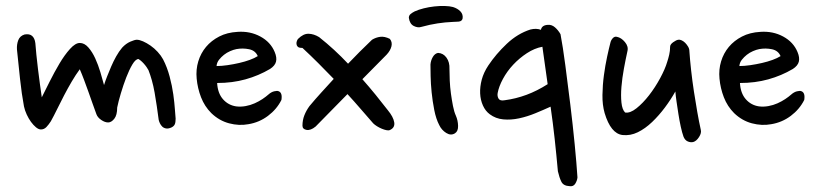

<svg xmlns="http://www.w3.org/2000/svg" viewBox="-20 -596 2801 657"><path d="M101 -448Q102 -432 104.5 -408.5Q107 -385 110 -359.5Q113 -334 116.5 -309Q120 -284 123 -263Q134 -285 150 -317Q166 -349 183.5 -378.5Q201 -408 219.5 -428.5Q238 -449 253 -449Q269 -449 282.5 -433.5Q296 -418 306 -396Q316 -374 323.5 -349Q331 -324 336 -305Q340 -318 346.5 -334.5Q353 -351 360.5 -368.5Q368 -386 377.5 -403Q387 -420 398 -433Q411 -447 426 -453.5Q441 -460 448 -460Q457 -460 469.5 -454.5Q482 -449 495 -440Q508 -431 519.5 -418.5Q531 -406 538 -393Q552 -366 560.5 -334Q569 -302 573 -273Q577 -244 578.5 -221.5Q580 -199 581 -190Q581 -177 578 -170.5Q575 -164 567 -160Q556 -155 548 -156.5Q540 -158 535 -163Q530 -168 527 -174.5Q524 -181 523 -186Q520 -209 516.5 -233Q513 -257 509 -279.5Q505 -302 499.5 -321.5Q494 -341 488 -356Q486 -360 481.5 -366.5Q477 -373 471.5 -379Q466 -385 461 -389Q456 -393 454 -394Q444 -394 433 -375.5Q422 -357 412 -331Q402 -305 393.5 -276.5Q385 -248 381 -228Q381 -202 371 -189.5Q361 -177 350 -177Q339 -177 326.5 -185.5Q314 -194 310 -205Q304 -221 297 -241Q290 -261 282.5 -282Q275 -303 267.5 -323Q260 -343 253 -359Q239 -340 225.5 -317Q212 -294 199.5 -270Q187 -246 175.5 -222.5Q164 -199 154 -181Q147 -170 139 -161.5Q131 -153 120 -153Q112 -153 103 -160.5Q94 -168 86 -179Q78 -190 71.5 -204Q65 -218 62 -232Q54 -275 48.5 -326.5Q43 -378 38 -427Q37 -444 42.5 -458.5Q48 -473 64 -478Q81 -481 90 -473Q99 -465 101 -448Z M904 -360Q865 -337 820 -324.5Q775 -312 723 -312Q725 -277 743 -256.5Q761 -236 788 -232Q804 -230 820.5 -233Q837 -236 851.5 -242.5Q866 -249 878 -257Q890 -265 899 -273Q908 -281 918 -283.5Q928 -286 933 -284Q947 -279 943 -254Q927 -222 897 -199.5Q867 -177 830 -171Q798 -165 764 -174Q730 -183 703 -209Q680 -232 668 -263Q656 -294 653 -327Q650 -358 658.5 -386Q667 -414 685 -435.5Q703 -457 730 -471Q757 -485 793 -487Q836 -490 871 -471Q906 -452 920 -418Q928 -399 924.5 -385Q921 -371 904 -360ZM789 -428Q779 -426 767.5 -421Q756 -416 746.5 -408.5Q737 -401 729.5 -391.5Q722 -382 721 -370Q738 -370 758.5 -373Q779 -376 798.5 -380.5Q818 -385 834.5 -391Q851 -397 862 -404Q854 -423 832.5 -427.5Q811 -432 789 -428Z M1307 -219Q1326 -196 1329 -177.5Q1332 -159 1314 -151Q1310 -149 1302.5 -150.5Q1295 -152 1286.5 -155.5Q1278 -159 1270 -164Q1262 -169 1257 -174Q1235 -199 1213.5 -224Q1192 -249 1169 -274L1060 -163Q1043 -149 1029 -151.5Q1015 -154 1015 -166Q1015 -185 1021.5 -201.5Q1028 -218 1039 -233Q1059 -257 1080 -280Q1101 -303 1122 -326Q1096 -353 1069.5 -379.5Q1043 -406 1015 -432Q1003 -432 999 -436Q995 -440 994.5 -445.5Q994 -451 996 -456Q998 -461 1000 -463Q1018 -481 1036 -480.5Q1054 -480 1072 -469Q1125 -427 1171 -378Q1211 -420 1253 -460Q1266 -468 1281 -470Q1296 -472 1314 -463Q1323 -452 1319.5 -437.5Q1316 -423 1303 -409L1220 -325Q1243 -299 1265 -272Q1287 -245 1307 -219Z M1563 -533Q1561 -523 1549 -522Q1537 -521 1529 -521Q1504 -520 1477.5 -516Q1451 -512 1422 -504Q1410 -500 1396 -507Q1382 -514 1379 -535Q1379 -543 1385 -548Q1391 -553 1399 -557Q1412 -563 1430 -567.5Q1448 -572 1466.5 -574Q1485 -576 1502 -575.5Q1519 -575 1530 -572Q1546 -567 1555.5 -557Q1565 -547 1563 -533ZM1540 -200Q1547 -184 1547.5 -165.5Q1548 -147 1537 -140Q1523 -131 1507 -141Q1491 -151 1483 -168Q1472 -189 1466 -219.5Q1460 -250 1457 -280Q1454 -310 1453.5 -336Q1453 -362 1453 -375Q1454 -389 1461 -401Q1468 -413 1479 -415Q1497 -414 1508 -398.5Q1519 -383 1518 -360Q1518 -342 1519 -320Q1520 -298 1523 -276Q1526 -254 1530 -233.5Q1534 -213 1540 -200Z M1656 -205Q1641 -216 1632.5 -235Q1624 -254 1623 -276.5Q1622 -299 1628.5 -323.5Q1635 -348 1651 -372Q1677 -411 1714 -446Q1751 -481 1795 -495Q1815 -500 1831 -494Q1834 -510 1855 -511Q1868 -512 1879 -502.5Q1890 -493 1898 -479Q1906 -437 1914.5 -372.5Q1923 -308 1931.5 -238.5Q1940 -169 1946.5 -102.5Q1953 -36 1956 11Q1955 22 1948.5 32.5Q1942 43 1929 41Q1908 40 1901 26Q1894 12 1889 -10Q1884 -66 1878 -121Q1872 -176 1864 -231Q1840 -220 1812 -208.5Q1784 -197 1756 -191Q1728 -185 1702 -187.5Q1676 -190 1656 -205ZM1683 -278Q1681 -267 1686 -258.5Q1691 -250 1707 -253Q1745 -258 1781.5 -271.5Q1818 -285 1854 -308Q1849 -340 1845 -372Q1841 -404 1836 -436Q1809 -431 1783 -414Q1757 -397 1736 -374.5Q1715 -352 1701 -326Q1687 -300 1683 -278Z M2127 -421Q2121 -394 2115 -361.5Q2109 -329 2106.5 -299Q2104 -269 2106.5 -245Q2109 -221 2119 -211Q2136 -208 2158 -225.5Q2180 -243 2201 -270Q2222 -297 2239 -328.5Q2256 -360 2263 -384Q2267 -396 2270 -409Q2273 -422 2273 -436Q2273 -444 2283.5 -451.5Q2294 -459 2301 -460Q2306 -461 2312.5 -458Q2319 -455 2324.5 -449.5Q2330 -444 2334.5 -436.5Q2339 -429 2339 -421Q2341 -391 2345 -355Q2349 -319 2354.5 -283Q2360 -247 2366 -213Q2372 -179 2378 -152Q2381 -141 2372 -127Q2363 -113 2352 -110Q2343 -108 2333.5 -112Q2324 -116 2319 -128Q2314 -142 2309.5 -162.5Q2305 -183 2301.5 -205.5Q2298 -228 2295 -248.5Q2292 -269 2291 -283Q2276 -256 2255.5 -228.5Q2235 -201 2211.5 -178.5Q2188 -156 2162.5 -143.5Q2137 -131 2110 -134Q2070 -139 2049 -209Q2041 -237 2041.5 -271Q2042 -305 2046.5 -338.5Q2051 -372 2057.5 -402Q2064 -432 2069 -451Q2071 -459 2077 -465.5Q2083 -472 2091 -470Q2106 -467 2118.5 -452Q2131 -437 2127 -421Z M2693 -360Q2654 -337 2609 -324.5Q2564 -312 2512 -312Q2514 -277 2532 -256.5Q2550 -236 2577 -232Q2593 -230 2609.5 -233Q2626 -236 2640.5 -242.5Q2655 -249 2667 -257Q2679 -265 2688 -273Q2697 -281 2707 -283.5Q2717 -286 2722 -284Q2736 -279 2732 -254Q2716 -222 2686 -199.5Q2656 -177 2619 -171Q2587 -165 2553 -174Q2519 -183 2492 -209Q2469 -232 2457 -263Q2445 -294 2442 -327Q2439 -358 2447.5 -386Q2456 -414 2474 -435.5Q2492 -457 2519 -471Q2546 -485 2582 -487Q2625 -490 2660 -471Q2695 -452 2709 -418Q2717 -399 2713.5 -385Q2710 -371 2693 -360ZM2578 -428Q2568 -426 2556.5 -421Q2545 -416 2535.5 -408.5Q2526 -401 2518.5 -391.5Q2511 -382 2510 -370Q2527 -370 2547.5 -373Q2568 -376 2587.5 -380.5Q2607 -385 2623.5 -391Q2640 -397 2651 -404Q2643 -423 2621.5 -427.5Q2600 -432 2578 -428Z"/></svg>

Font: Nanum Pen
Style: Regular
Weight: 400
Designer: Doo-yul Kwak; Hyunghwan Choi; Nicolas Noh;
Foundry: NHN Corporation
Version: Version 1.10